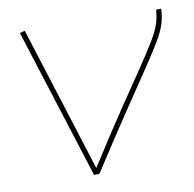

<svg xmlns="http://www.w3.org/2000/svg" viewBox="-66 -604 678 671"><g transform="rotate(-10 273.5 -268.0)"><path d="M234 1H215L46 -532L64 -537L227 -21Q302 -139 354.5 -216.5Q407 -294 440.5 -343.5Q474 -393 492.5 -424Q511 -455 519 -478.5Q527 -502 529 -530H547Q546 -503 538.5 -478Q531 -453 511.5 -420Q492 -387 457 -335Q422 -283 367.5 -202Q313 -121 234 1Z"/></g></svg>

Font: Georama Extended Thin
Style: Italic
Weight: 100
Width: 7
Italic angle: -9°
Designer: Jean-Baptiste Levee
Foundry: Production Type
Version: Version 1.000